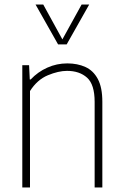

<svg xmlns="http://www.w3.org/2000/svg" viewBox="-20 -828 544 848"><path d="M78.5 0V-540H108.5L111.5 -477H115.5Q147 -510.5 188.8 -529.2Q230.5 -548 277.5 -548Q322 -548 357 -532.2Q392 -516.5 412 -479.2Q432 -442 432 -378.5V0H398V-378Q398 -455 364.5 -485Q331 -515 276 -515Q238 -515 191.2 -495.5Q144.5 -476 112.5 -426V0ZM236.5 -632 137 -808H171L255.5 -654L340.5 -808H374L274.5 -632Z"/></svg>

Font: Encode Sans SemiCondensed SemiCondensed Thin
Style: Regular
Weight: 100
Width: 4
Designer: Multiple Designers
Foundry: Impallari Type
Version: Version 3.000; ttfautohint (v1.8.3) -l 8 -r 50 -G 200 -x 14 